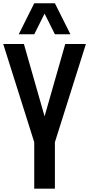

<svg xmlns="http://www.w3.org/2000/svg" viewBox="-21 -1141 540 1161"><path d="M186 0V-281.2L-1.5 -875H123.5L248.5 -437.5L373.5 -875H498.5L311 -281.2V0ZM248.5 -1058.6 186 -933.6H92.3L186 -1121.1H311L404.8 -933.6H311Z"/></svg>

Font: Oswald
Style: Book
Weight: 400
Designer: vernon adams
Foundry: vernon adams
Version: Version 1.000